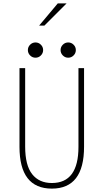

<svg xmlns="http://www.w3.org/2000/svg" viewBox="-20 -1102 610 1133"><path d="M211 -951 321 -1082H373L242 -951ZM221.2 -774.8Q208 -761.5 189.5 -761.5Q171 -761.5 157.8 -774.8Q144.5 -788 144.5 -806.5Q144.5 -825 157.8 -838.2Q171 -851.5 189.5 -851.5Q208 -851.5 221.2 -838.2Q234.5 -825 234.5 -806.5Q234.5 -788 221.2 -774.8ZM414.2 -774.8Q401 -761.5 382.5 -761.5Q364 -761.5 350.8 -774.8Q337.5 -788 337.5 -806.5Q337.5 -825 350.8 -838.2Q364 -851.5 382.5 -851.5Q401 -851.5 414.2 -838.2Q427.5 -825 427.5 -806.5Q427.5 -788 414.2 -774.8ZM286 11Q95 11 95 -236V-700H128.5V-237Q128.5 -126.5 169.8 -74.2Q211 -22 286 -22Q443 -22 443 -235.5V-700H476V-236Q476 11 286 11Z"/></svg>

Font: League Mono Narrow Thin
Style: Regular
Weight: 100
Width: 3
Designer: Tyler Finck
Foundry: The League of Moveable Type / Tyler Finck
Version: Version 2.210